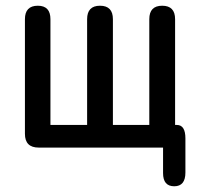

<svg xmlns="http://www.w3.org/2000/svg" viewBox="-20 -515 718 670"><path d="M588 135Q549 135 549 89V0H115Q67 0 67 -48V-448Q67 -495 112 -495Q156 -495 156 -448V-79H284V-448Q284 -495 329 -495Q374 -495 374 -448V-79H501V-448Q501 -495 546 -495Q591 -495 591 -448V-79H597Q627 -79 627 -32V87Q627 135 588 135Z"/></svg>

Font: Zen Maru Gothic Medium
Style: Regular
Weight: 500
Designer: Yoshimichi Ohira
Foundry: Positype
Version: Version 1.001